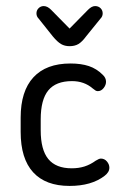

<svg xmlns="http://www.w3.org/2000/svg" viewBox="-20 -602 403 632"><path d="M48 -215V-168Q48 -80 89 -35Q130 10 209 10Q281 10 324 -23Q340 -35 340 -50Q340 -61 332 -70.5Q324 -80 312 -80Q306 -80 295 -73Q277 -60 258 -54Q239 -48 216 -48Q164 -48 139 -78.5Q114 -109 114 -173V-209Q114 -274 139 -304.5Q164 -335 217 -335Q257 -335 285 -311Q291 -306 294.5 -304Q298 -302 302 -302Q313 -302 321 -312Q329 -322 329 -333Q329 -346 318 -356Q298 -376 272.5 -384.5Q247 -393 212 -393Q132 -393 90 -347.5Q48 -302 48 -215ZM209 -508 148 -570Q136 -582 124 -582Q114 -582 107 -575Q100 -568 100 -558Q100 -548 107 -541L154 -482Q169 -464 181 -457Q193 -450 209 -450Q226 -450 238 -457Q250 -464 264 -483L311 -541Q318 -548 318 -558Q318 -568 311 -575Q304 -582 293 -582Q282 -582 270 -570Z"/></svg>

Font: Beiruti
Style: Regular
Weight: 400
Designer: Arlette Boutros
Foundry: Boutros
Version: Version 1.41